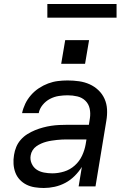

<svg xmlns="http://www.w3.org/2000/svg" viewBox="-20 -929 640 957"><path d="M199 8H198Q176 8 153.5 4.5Q131 1 112 -8.5Q93 -18 78.5 -33.5Q64 -49 56.5 -69Q49 -89 47.5 -111.5Q46 -134 50 -157Q53 -177 61 -196.5Q69 -216 83.5 -232.5Q98 -249 116.5 -260.5Q135 -272 154.5 -280Q174 -288 194.5 -293.5Q215 -299 235 -302Q255 -305 275.5 -306Q296 -307 316 -307H423L428 -339Q432 -364 427 -387.5Q422 -411 405.5 -427Q389 -443 365.5 -448.5Q342 -454 317 -454Q295 -454 272.5 -450.5Q250 -447 229 -436Q208 -425 192.5 -406Q177 -387 173 -365H90Q95 -389 106 -412Q117 -435 134.5 -455Q152 -475 174 -489.5Q196 -504 220 -513Q244 -522 268.5 -525Q293 -528 317 -528Q346 -528 374 -524Q402 -520 426.5 -509Q451 -498 470.5 -479.5Q490 -461 501 -436.5Q512 -412 513.5 -384Q515 -356 510 -327L456 0H372L388 -97Q373 -73 352 -52Q331 -31 305.5 -17.5Q280 -4 252.5 2Q225 8 199 8ZM241 -65Q270 -65 299.5 -74Q329 -83 352.5 -104Q376 -125 389 -153Q402 -181 407 -210L411 -234H316Q303 -234 290 -233.5Q277 -233 264 -231.5Q251 -230 237.5 -228Q224 -226 211 -222.5Q198 -219 185.5 -213.5Q173 -208 161.5 -200Q150 -192 142.5 -180Q135 -168 133 -155Q129 -134 137.5 -114.5Q146 -95 162 -84Q178 -73 199 -69Q220 -65 241 -65ZM285 -611 305 -729H424L404 -611ZM216 -841V-909H561V-841Z"/></svg>

Font: Iosevka SS04 Extended Oblique
Style: Regular
Weight: 400
Width: 7
Italic angle: -9°
Monospace: yes
Designer: Belleve Invis
Foundry: Belleve Invis
Version: Version 19.0.0; ttfautohint (v1.8.4)